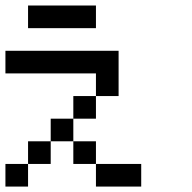

<svg xmlns="http://www.w3.org/2000/svg" viewBox="-20 -687 707 707"><path d="M0 0V-83.3H83.3V0ZM0 -416.7V-500H416.7V-333.3H333.3V-416.7ZM166.7 -166.7V-83.3H83.3V-166.7ZM166.7 -250H250V-166.7H166.7ZM333.3 -166.7V-83.3H250V-166.7ZM333.3 -83.3H500V0H333.3ZM333.3 -333.3V-250H250V-333.3ZM333.3 -583.3H83.3V-666.7H333.3Z"/></svg>

Font: Galmuri11 Condensed
Style: Regular
Weight: 400
Width: 3
Designer: Lee Minseo (quiple)
Version: Version 2.399;hotconv 1.1.1;makeotfexe 2.6.0 DEVELOPMENT